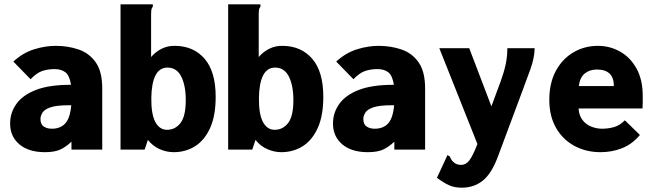

<svg xmlns="http://www.w3.org/2000/svg" viewBox="-20 -695 3040 892"><path d="M189 12Q113 12 70 -24.5Q27 -61 27 -121Q27 -171 56 -212Q85 -253 146.5 -277Q208 -301 307 -301H310Q303 -345 283.5 -359.5Q264 -374 234 -374Q203 -374 177 -365.5Q151 -357 122 -327L42 -409Q87 -450 138.5 -466Q190 -482 239 -482Q296 -482 345.5 -465Q395 -448 425 -405Q455 -362 455 -284V0H312V-37Q286 -12 259.5 0Q233 12 189 12ZM168 -142Q168 -117 183.5 -107Q199 -97 221 -97Q261 -97 283.5 -122Q306 -147 311 -206Q304 -206 300 -206Q243 -206 215 -196.5Q187 -187 177.5 -172Q168 -157 168 -142Z M787 12Q754 12 722 -2Q690 -16 667 -45L652 0H540V-675H690V-664Q685 -658 683.5 -651Q682 -644 682 -627V-430Q702 -454 731 -468.5Q760 -483 794 -482Q880 -481 931 -421.5Q982 -362 982 -245Q982 -157 956 -100Q930 -43 886 -15.5Q842 12 787 12ZM756 -92Q794 -92 818.5 -123.5Q843 -155 843 -230Q843 -298 822 -339.5Q801 -381 758 -381Q721 -381 702.5 -345Q684 -309 683 -241Q682 -165 701.5 -128.5Q721 -92 756 -92Z M1287 12Q1254 12 1222 -2Q1190 -16 1167 -45L1152 0H1040V-675H1190V-664Q1185 -658 1183.5 -651Q1182 -644 1182 -627V-430Q1202 -454 1231 -468.5Q1260 -483 1294 -482Q1380 -481 1431 -421.5Q1482 -362 1482 -245Q1482 -157 1456 -100Q1430 -43 1386 -15.5Q1342 12 1287 12ZM1256 -92Q1294 -92 1318.5 -123.5Q1343 -155 1343 -230Q1343 -298 1322 -339.5Q1301 -381 1258 -381Q1221 -381 1202.5 -345Q1184 -309 1183 -241Q1182 -165 1201.5 -128.5Q1221 -92 1256 -92Z M1689 12Q1613 12 1570 -24.5Q1527 -61 1527 -121Q1527 -171 1556 -212Q1585 -253 1646.5 -277Q1708 -301 1807 -301H1810Q1803 -345 1783.5 -359.5Q1764 -374 1734 -374Q1703 -374 1677 -365.5Q1651 -357 1622 -327L1542 -409Q1587 -450 1638.5 -466Q1690 -482 1739 -482Q1796 -482 1845.5 -465Q1895 -448 1925 -405Q1955 -362 1955 -284V0H1812V-37Q1786 -12 1759.5 0Q1733 12 1689 12ZM1668 -142Q1668 -117 1683.5 -107Q1699 -97 1721 -97Q1761 -97 1783.5 -122Q1806 -147 1811 -206Q1804 -206 1800 -206Q1743 -206 1715 -196.5Q1687 -187 1677.5 -172Q1668 -157 1668 -142Z M2125 177Q2091 177 2065 165Q2039 153 2010 131L2055 34L2058 26L2068 30Q2072 37 2076 45Q2080 53 2093 63Q2106 71 2122 71Q2145 71 2161 49.5Q2177 28 2196 -21L2198 -26L2021 -471H2160L2263 -201L2306 -317Q2321 -358 2329 -394.5Q2337 -431 2337 -471H2464Q2463 -426 2444.5 -374.5Q2426 -323 2409 -278L2293 33Q2263 113 2222 145Q2181 177 2125 177Z M2770 12Q2703 12 2649 -17Q2595 -46 2563.5 -100.5Q2532 -155 2532 -231Q2532 -309 2562 -365Q2592 -421 2643.5 -451.5Q2695 -482 2758 -482Q2813 -482 2860.5 -455.5Q2908 -429 2937 -377Q2966 -325 2966 -250Q2966 -238 2966 -220Q2966 -202 2965 -191H2668Q2670 -158 2686.5 -137Q2703 -116 2727.5 -106.5Q2752 -97 2777 -97Q2806 -97 2832.5 -104.5Q2859 -112 2883 -136L2953 -68Q2917 -25 2870 -6.5Q2823 12 2770 12ZM2669 -295H2832Q2832 -372 2753 -372Q2719 -372 2696.5 -353.5Q2674 -335 2669 -295Z"/></svg>

Font: Inconsolata Black
Style: Regular
Weight: 900
Monospace: yes
Designer: Raph Levien, Cyreal, Brenton Simpson
Foundry: Raph Levien, Cyreal, Google
Version: Version 3.001; ttfautohint (v1.8.2.53-6de2)